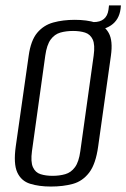

<svg xmlns="http://www.w3.org/2000/svg" viewBox="-20 -672 463 704"><path d="M166.7 12Q123.1 12 90.5 1.8Q57.9 -8.3 43.4 -39.8Q28.9 -71.2 37.8 -135.3L85.2 -467.8Q92.9 -523.5 116.3 -551.6Q139.8 -579.7 175.3 -589.5Q210.8 -599.3 254.1 -599.3Q298.5 -599.3 330.8 -589.1Q363.2 -579 378.8 -550.9Q394.4 -522.8 386.7 -467.8L340 -135.5Q331.1 -70.5 306.9 -39Q282.8 -7.6 247.3 2.2Q211.7 12 166.7 12ZM172.6 -27.3Q198.2 -27.3 219.3 -33.4Q240.4 -39.4 254.8 -58.9Q269.2 -78.3 274.5 -117.8L323.4 -468Q328.9 -507.8 320 -527.1Q311 -546.4 291.9 -552.5Q272.9 -558.5 248 -558.5Q222.3 -558.5 201.2 -552.5Q180.1 -546.4 165.9 -527.1Q151.6 -507.8 146 -468L97.2 -117.8Q91.9 -78.3 100.8 -58.9Q109.6 -39.4 128.6 -33.4Q147.7 -27.3 172.6 -27.3ZM309.3 -559.9 310.5 -591H323Q371.1 -591 377.7 -635.9L379.7 -652.3H423.4L422.1 -639.4Q416.7 -599.2 387.3 -579.2Q357.9 -559.2 309.3 -559.9Z"/></svg>

Font: Alumni Sans Thin
Style: Italic
Weight: 100
Italic angle: -8°
Designer: Robert E. Leuschke
Foundry: Robert E. Leuschke
Version: Version 1.016